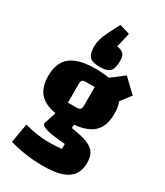

<svg xmlns="http://www.w3.org/2000/svg" viewBox="-242 -926 1031 1198"><g transform="rotate(30 274.0 -327.0)"><path d="M507 20Q507 100 451.5 137.5Q396 175 277 175Q150 175 35 141L59 3Q151 29 237 29Q277 29 327 24V-12Q233 -19 192.5 -30.5Q152 -42 152 -61L181 -149Q101 -162 63 -206Q25 -250 25 -329Q25 -425 82 -470Q139 -515 262 -515Q313 -515 358 -507L448 -576L543 -485L487 -412Q501 -380 501 -329Q501 -243 457 -198.5Q413 -154 317 -145L315 -120Q391 -109 431.5 -93Q472 -77 489.5 -50.5Q507 -24 507 20ZM215 -245H277Q296 -245 303.5 -252.5Q311 -260 311 -277V-413H247Q229 -413 222 -406.5Q215 -400 215 -381ZM330 -807 306 -703Q340 -698 353.5 -682.5Q367 -667 367 -634Q367 -578 347 -557.5Q327 -537 274 -537Q221 -537 201 -557.5Q181 -578 181 -634Q181 -658 188.5 -683Q196 -708 213 -745L256 -829Z"/></g></svg>

Font: Changa ExtraBold
Style: Regular
Weight: 800
Designer: Eduardo Rodriguez Tunni
Foundry: Eduardo Rodriguez Tunni
Version: Version 2.002; ttfautohint (v1.5) -l 8 -r 50 -G 220 -x 14 -H